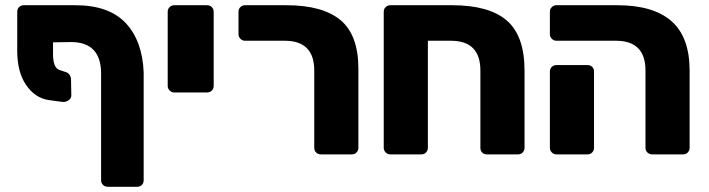

<svg xmlns="http://www.w3.org/2000/svg" viewBox="-20 -591 2714 735"><path d="M183 -384Q183 -331 208 -323L235 -314Q252 -306 252 -283L253 -225Q253 -214 241.5 -206.5Q230 -199 218 -201L166 -208Q114 -216 80 -265.5Q46 -315 46 -396V-546Q46 -557 53 -564Q60 -571 71 -571H268Q397 -571 461 -503Q525 -435 530 -314V99Q530 110 523 117Q516 124 505 124H393Q382 124 374.5 117Q367 110 367 99V-315Q364 -430 252 -430L183 -429Z M622 -262V-546Q622 -557 629.5 -564Q637 -571 647 -571H772Q783 -571 790.5 -564Q798 -557 798 -546V-262Q798 -251 790.5 -244Q783 -237 772 -237H647Q637 -237 629.5 -244.5Q622 -252 622 -262Z M1183 -25V-321Q1183 -435 1070 -435H918Q908 -435 900.5 -442.5Q893 -450 893 -460V-546Q893 -557 900.5 -564Q908 -571 918 -571H1076Q1215 -571 1283.5 -514Q1352 -457 1352 -327V-25Q1352 -15 1345 -7.5Q1338 0 1327 0H1209Q1198 0 1190.5 -7Q1183 -14 1183 -25Z M1449 -25V-546Q1449 -557 1456.5 -564Q1464 -571 1474 -571H1711Q1852 -571 1920 -512.5Q1988 -454 1988 -320V-25Q1988 -15 1981 -7.5Q1974 0 1963 0H1844Q1833 0 1826 -7Q1819 -14 1819 -25V-321Q1819 -435 1706 -435H1618V-25Q1618 -15 1611 -7.5Q1604 0 1593 0H1474Q1464 0 1456.5 -7.5Q1449 -15 1449 -25Z M2451 -25V-321Q2451 -435 2338 -435H2110Q2100 -435 2092.5 -442.5Q2085 -450 2085 -460V-546Q2085 -557 2092.5 -564Q2100 -571 2110 -571H2343Q2481 -571 2550.5 -510Q2620 -449 2620 -320V-25Q2620 -15 2613 -7.5Q2606 0 2595 0H2477Q2466 0 2458.5 -7Q2451 -14 2451 -25ZM2085 -25V-317Q2085 -328 2092.5 -335Q2100 -342 2110 -342H2229Q2240 -342 2247 -335Q2254 -328 2254 -317V-25Q2254 -15 2247 -7.5Q2240 0 2229 0H2110Q2100 0 2092.5 -7.5Q2085 -15 2085 -25Z"/></svg>

Font: Rubik
Style: Regular
Weight: 700
Designer: Hubert & Fischer
Foundry: Hubert & Fischer
Version: Version 1.100